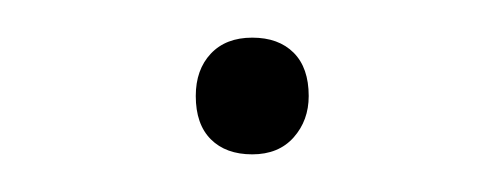

<svg xmlns="http://www.w3.org/2000/svg" viewBox="-20 -341 268 102"><path d="M84 -290Q84 -304 92 -312.5Q100 -321 114 -321Q128 -321 136 -313Q144 -305 144 -290Q144 -277 136 -268Q128 -259 114 -259Q100 -259 92 -267Q84 -275 84 -290Z"/></svg>

Font: Mach Thin
Style: Regular
Weight: 250
Version: Version 1.002